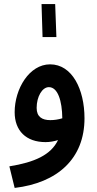

<svg xmlns="http://www.w3.org/2000/svg" viewBox="-20 -693 477 943"><path d="M189 -511H257L251 -673H184ZM52 230C263 205 395 86 395 -112C395 -255 334 -377 226 -377C124 -377 52 -257 52 -142C52 -51 108 5 204 5C225 5 246 1 265 -5C230 68 150 104 26 124ZM160 -163C160 -218 187 -265 220 -265C264 -265 285 -198 286 -112C267 -106 246 -103 227 -103C187 -103 160 -119 160 -163Z"/></svg>

Font: Noto Sans Arabic Cond SemBd
Style: Regular
Weight: 600
Width: 3
Designer: Monotype Design Team, Nadine Chahine, Nizar Qandah and Khaled Hosny
Foundry: Monotype Imaging Inc.
Version: Version 2.012